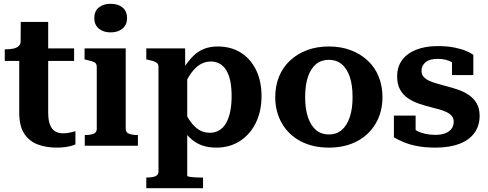

<svg xmlns="http://www.w3.org/2000/svg" viewBox="-20 -765 2564 1008"><path d="M5 -445V-506H9Q33 -506 51 -510Q69 -514 79 -524Q89 -534 89 -552L178 -511H369V-445ZM233 -175Q233 -134 242.5 -110Q252 -86 269.5 -75.5Q287 -65 312 -65Q332 -65 349 -69.5Q366 -74 376 -76V-7Q368 -3 353.5 1Q339 5 320 7.5Q301 10 277 10Q223 10 178.5 -6.5Q134 -23 107.5 -63Q81 -103 81 -173V-493L88 -501L89 -650H233Z M561 -595Q522 -595 498.5 -615Q475 -635 475 -670Q475 -706 498.5 -725.5Q522 -745 561 -745Q600 -745 623.5 -725.5Q647 -706 647 -670Q647 -635 623.5 -615Q600 -595 561 -595ZM640 -511V-88Q640 -69 658 -62.5Q676 -56 703 -56H704V0H425V-56H426Q453 -56 470.5 -62.5Q488 -69 488 -88V-414Q488 -432 475 -438.5Q462 -445 433 -451L424 -453V-511Z M1046 223H748V167H750Q768 167 782 164.5Q796 162 804 155Q812 148 812 135V-414Q812 -426 806 -432.5Q800 -439 788 -443Q776 -447 757 -451L748 -453V-511H952V-380L963 -375V158Q963 161 974.5 163Q986 165 1001 166Q1016 167 1029 167H1046ZM1116 10Q1076 10 1045.5 0Q1015 -10 989.5 -30.5Q964 -51 941 -84L943 -192Q961 -153 981 -125.5Q1001 -98 1025.5 -83Q1050 -68 1082 -68Q1110 -68 1132 -81.5Q1154 -95 1168 -120.5Q1182 -146 1189 -181.5Q1196 -217 1196 -260Q1196 -303 1189.5 -337Q1183 -371 1169 -394.5Q1155 -418 1134.5 -430Q1114 -442 1087 -442Q1056 -442 1030.5 -426.5Q1005 -411 983.5 -381Q962 -351 943 -308L941 -403Q967 -443 992.5 -469Q1018 -495 1050 -508Q1082 -521 1123 -521Q1193 -521 1244.5 -488.5Q1296 -456 1324.5 -397.5Q1353 -339 1353 -260Q1353 -181 1323 -120Q1293 -59 1239.5 -24.5Q1186 10 1116 10Z M1988 -255Q1988 -178 1953 -117.5Q1918 -57 1854.5 -23.5Q1791 10 1707 10Q1622 10 1558.5 -23.5Q1495 -57 1460 -117.5Q1425 -178 1425 -255Q1425 -314 1445 -363Q1465 -412 1502.5 -447Q1540 -482 1591.5 -501.5Q1643 -521 1707 -521Q1770 -521 1821.5 -501.5Q1873 -482 1910.5 -447Q1948 -412 1968 -363Q1988 -314 1988 -255ZM1582 -255Q1582 -193 1597 -149Q1612 -105 1639.5 -82Q1667 -59 1707 -59Q1746 -59 1773.5 -82Q1801 -105 1816 -149Q1831 -193 1831 -255Q1831 -319 1816 -362.5Q1801 -406 1773.5 -428.5Q1746 -451 1707 -451Q1667 -451 1639.5 -428.5Q1612 -406 1597 -362.5Q1582 -319 1582 -255Z M2362 -126Q2362 -144 2352 -156Q2342 -168 2324.5 -176.5Q2307 -185 2285 -191Q2263 -197 2239 -203Q2208 -211 2177.5 -221.5Q2147 -232 2121.5 -249.5Q2096 -267 2080.5 -294.5Q2065 -322 2065 -364Q2065 -414 2091 -449.5Q2117 -485 2165 -504Q2213 -523 2278 -523Q2330 -523 2368 -515Q2406 -507 2430.5 -496Q2455 -485 2465 -477V-371H2353V-461Q2367 -462 2375 -457.5Q2383 -453 2385.5 -446Q2388 -439 2386.5 -430.5Q2385 -422 2382 -414Q2371 -428 2355.5 -437Q2340 -446 2321 -451Q2302 -456 2278 -456Q2236 -456 2214.5 -438.5Q2193 -421 2193 -393Q2193 -375 2203.5 -362.5Q2214 -350 2232 -341.5Q2250 -333 2273.5 -326.5Q2297 -320 2322 -313Q2353 -305 2384 -294.5Q2415 -284 2441 -266.5Q2467 -249 2482.5 -222.5Q2498 -196 2498 -157Q2498 -105 2471 -67.5Q2444 -30 2392 -10Q2340 10 2266 10Q2213 10 2171 2Q2129 -6 2098.5 -19Q2068 -32 2048 -44V-158H2162V-38Q2145 -47 2136 -57Q2127 -67 2124.5 -76.5Q2122 -86 2124.5 -94Q2127 -102 2134 -106Q2149 -89 2168.5 -78.5Q2188 -68 2212.5 -62.5Q2237 -57 2266 -57Q2296 -57 2317 -65Q2338 -73 2350 -88.5Q2362 -104 2362 -126Z"/></svg>

Font: Roboto Serif 28pt SemiBold
Style: Regular
Weight: 600
Designer: Greg Gazdowicz
Foundry: Commercial Type
Version: Version 1.008